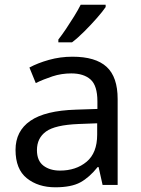

<svg xmlns="http://www.w3.org/2000/svg" viewBox="-20 -786 601 816"><path d="M288 -545Q386 -545 433 -502Q480 -459 480 -365V0H416L399 -76H395Q360 -32 321.5 -11Q283 10 215 10Q142 10 94 -28.5Q46 -67 46 -149Q46 -229 109 -272.5Q172 -316 303 -320L394 -323V-355Q394 -422 365 -448Q336 -474 283 -474Q241 -474 203 -461.5Q165 -449 132 -433L105 -499Q140 -518 188 -531.5Q236 -545 288 -545ZM314 -259Q214 -255 175.5 -227Q137 -199 137 -148Q137 -103 164.5 -82Q192 -61 235 -61Q303 -61 348 -98.5Q393 -136 393 -214V-262ZM429 -756Q417 -738 392 -709.5Q367 -681 338.5 -652.5Q310 -624 286 -606H228V-618Q243 -637 260.5 -663Q278 -689 295 -716.5Q312 -744 323 -766H429Z"/></svg>

Font: Noto Sans Chakma
Style: Regular
Weight: 400
Designer: Zachary Quinn Scheuren - Monotype Design Team
Foundry: Monotype Imaging Inc.
Version: Version 2.003; ttfautohint (v1.8.4.7-5d5b)